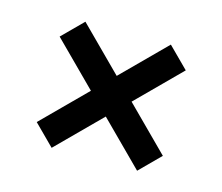

<svg xmlns="http://www.w3.org/2000/svg" viewBox="-57 -494 518 447"><g transform="rotate(15 202.0 -270.0)"><path d="M99 -118 354 -373 305 -422 50 -167ZM305 -118 354 -167 99 -422 50 -373Z"/></g></svg>

Font: Syne
Style: Regular
Weight: 400
Designer: Lucas Descroix
Foundry: Bonjour Monde
Version: Version 2.200